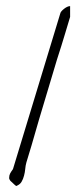

<svg xmlns="http://www.w3.org/2000/svg" viewBox="-20 -623 282 643"><path d="M10.7 -28.3Q10.7 -36.1 14.2 -42.5Q17.6 -48.8 23.4 -56.6L181.6 -577.1Q182.6 -584 194.3 -593.3Q206.1 -602.5 214.8 -602.5V-566.4Q209 -547.9 197.8 -509.8Q186.5 -471.7 170.9 -423.8L110.4 -221.7Q96.7 -172.9 85.4 -135.3Q74.2 -97.7 68.4 -79.1Q65.4 -68.4 64.5 -57.1Q63.5 -45.9 60.5 -34.7Q57.6 -23.4 52.2 -14.2Q46.9 -4.9 34.2 0Q32.2 -1 29.3 -3.9L14.6 -17.6Q12.7 -21.5 11.7 -22.5Q10.7 -24.4 10.7 -25.4Z"/></svg>

Font: Waiting for the Sunrise
Style: Regular
Weight: 300
Version: Version 1.001 2001